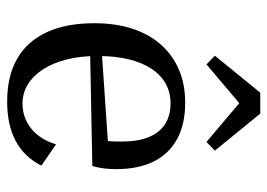

<svg xmlns="http://www.w3.org/2000/svg" viewBox="-128 -628 765 550"><g transform="rotate(90 255.0 -352.5)"><path d="M270 10Q198 10 148 -18.5Q98 -47 72 -103Q46 -159 46 -240Q46 -300 61.5 -348Q77 -396 107 -430Q137 -464 179 -482Q221 -500 274 -500Q335 -500 377.5 -477Q420 -454 442 -410Q464 -366 464 -302Q464 -284 462 -267.5Q460 -251 455 -234L98 -227V-259L421 -281L376 -243Q382 -263 383.5 -277Q385 -291 385 -319Q385 -364 372.5 -395Q360 -426 335.5 -442Q311 -458 276 -458Q244 -458 219 -444Q194 -430 176.5 -403.5Q159 -377 149.5 -338.5Q140 -300 140 -252V-246Q140 -199 150 -160Q160 -121 178 -93Q196 -65 221 -49.5Q246 -34 276 -34Q317 -34 348 -59Q379 -84 393 -130L454 -88Q429 -39 383.5 -14.5Q338 10 270 10ZM164 -561 139 -585 245 -715H305L411 -585L386 -561L275 -655Z"/></g></svg>

Font: Sutasoma
Style: Regular
Weight: 400
Designer: Izhar Fathurrohim, Akbar Rohmanto, Arusyal Khofiqoini
Foundry: Kiwari Kolektiv
Version: Version 1.102